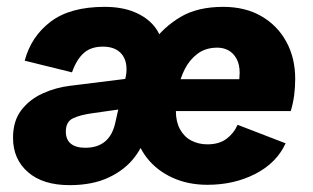

<svg xmlns="http://www.w3.org/2000/svg" viewBox="-20 -530 914 560"><path d="M183 10Q105 10 61.5 -28Q18 -66 18 -128Q18 -177 42 -208.5Q66 -240 104.5 -257.5Q143 -275 186 -280L363 -302L350 -214L251 -200Q214 -195 193 -185Q172 -175 172 -146Q172 -123 186.5 -111Q201 -99 229 -99Q264 -99 286 -117Q308 -135 316 -171L345 -299Q347 -306 348 -313.5Q349 -321 349 -328Q349 -359 331 -376.5Q313 -394 280 -394Q245 -394 224 -375Q203 -356 190 -319L52 -353Q71 -424 128 -467Q185 -510 285 -510Q335 -510 371.5 -495Q408 -480 429.5 -454Q451 -428 454 -393L423 -404Q457 -451 506.5 -480.5Q556 -510 631 -510Q695 -510 742 -483Q789 -456 815 -408.5Q841 -361 841 -300Q841 -276 838 -252.5Q835 -229 828 -206H479L489 -299H678Q678 -304 678.5 -308Q679 -312 679 -318Q679 -342 670 -358.5Q661 -375 646.5 -383Q632 -391 614 -391Q580 -391 556.5 -373.5Q533 -356 519 -328.5Q505 -301 499 -268.5Q493 -236 493 -206Q493 -175 505 -153Q517 -131 538 -120Q559 -109 585 -109Q619 -109 640.5 -125Q662 -141 673 -166L813 -112Q787 -55 725 -23Q663 9 585 9Q528 9 482.5 -12Q437 -33 408.5 -69.5Q380 -106 373 -153L409 -150Q401 -109 373 -72Q345 -35 297.5 -12.5Q250 10 183 10Z"/></svg>

Font: Kantumruy Pro
Style: Italic
Weight: 400
Italic angle: -13°
Designer: Sovichet Tep
Foundry: Sovichet Tep
Version: Version 1.002